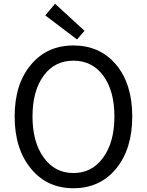

<svg xmlns="http://www.w3.org/2000/svg" viewBox="-20 -989 782 1022"><path d="M146 -90Q58 -195 58 -369Q58 -543 146 -646Q231 -747 371 -747Q511 -747 597 -646Q684 -543 684 -369Q684 -195 597 -90Q511 13 371 13Q231 13 146 -90ZM529 -150Q589 -232 589 -369Q589 -506 529 -587Q470 -666 371 -666Q271 -666 213 -587Q153 -506 153 -369Q153 -232 213 -150Q272 -68 371 -68Q470 -68 529 -150ZM221 -907 273 -969 430 -825 390 -779Z"/></svg>

Font: Source Han Sans K Regular
Style: Regular
Weight: 400
Designer: Ryoko NISHIZUKA  (kana & ideographs); Paul D. Hunt (Latin, Greek & Cyrillic); Wenlong ZHANG  (bopomofo); Sandoll Communi
Foundry: Adobe Systems Incorporated
Version: Version 1.00 July 18, 2014, initial release